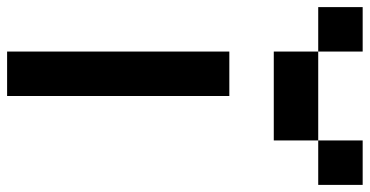

<svg xmlns="http://www.w3.org/2000/svg" viewBox="-270 -770 1040 540"><g transform="rotate(90 250.0 -500.0)"><path d="M0 -875V-1000H125V-875ZM125 0V-625H250V0ZM125 -875H375V-750H125ZM375 -875V-1000H500V-875Z"/></g></svg>

Font: Galmuri7 Regular
Style: Regular
Weight: 400
Designer: Lee Minseo (quiple)
Version: Version 2.399;hotconv 1.1.1;makeotfexe 2.6.0 DEVELOPMENT